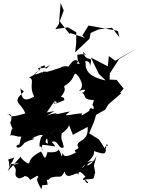

<svg xmlns="http://www.w3.org/2000/svg" viewBox="-20 -943 947 1286"><path d="M770 -734 756 -739 660 -756 573 -772 531 -705 549 -689 454 -721 445 -717 380 -800 407 -873 386 -923 375 -783 351 -748 435 -760 491 -727 490 -649 483 -592 579 -683 587 -722 640 -746 730 -757 780 -693ZM296 -256C250 -211 377 -299 357 -247C342 -276 307 -222 410 -272C417 -303 357 -297 376 -281C451 -362 384 -357 424 -375C491 -421 465 -467 499 -441C524 -477 470 -463 504 -433C555 -359 513 -340 508 -332C576 -363 543 -316 526 -323C565 -308 523 -274 609 -273C590 -206 603 -274 613 -194C581 -256 564 -178 592 -194C647 -204 629 -169 618 -219C590 -218 499 -139 532 -184C458 -181 382 -150 448 -195C434 -198 336 -167 361 -185C294 -179 258 -144 344 -199C311 -194 190 -163 271 -217C193 -215 241 -230 197 -159L279 -169L345 -266ZM34 126C56 168 19 217 63 130C40 178 80 144 107 151C27 171 100 154 83 219C87 211 73 241 108 252C169 237 124 231 162 240C197 264 156 274 230 234C256 257 197 224 256 323C279 281 231 305 299 294C290 215 283 290 319 248C382 226 382 264 413 206C427 281 511 182 503 235C508 196 516 202 553 240C506 272 572 271 560 235C522 285 606 302 550 259C630 255 600 255 618 213C606 136 604 198 626 101C589 187 518 172 607 135C534 139 557 171 529 182C556 141 613 120 610 69C687 94 689 95 691 30C697 6 718 64 687 16C717 58 654 11 702 81L643 -9L577 -50L610 -128L624 -174L684 -208L706 -244L792 -318L785 -322L808 -350L761 -408L714 -410L716 -473V-452L778 -548L777 -547L907 -626L752 -536L709 -568L702 -499L588 -558L642 -448L688 -404C621 -419 547 -445 554 -523C535 -537 589 -545 582 -496C608 -594 563 -507 534 -598C577 -551 569 -592 498 -576C498 -483 558 -521 460 -519C464 -479 482 -494 503 -533C469 -566 436 -477 432 -499C398 -503 357 -480 424 -500C400 -498 332 -469 294 -462C243 -468 281 -450 259 -459C187 -426 215 -460 245 -471C214 -509 258 -459 323 -515C305 -503 284 -458 278 -507C207 -470 205 -453 259 -502C256 -476 200 -431 174 -425C218 -408 169 -374 209 -296C137 -255 123 -283 117 -352C137 -318 161 -356 103 -291C82 -248 122 -251 150 -184C13 -140 62 -184 25 -178C75 -188 50 -135 54 -118C51 -116 104 -146 47 -127C74 -32 100 -60 88 -74C49 -94 61 -71 45 -24C49 -63 111 -1 149 -43C130 -51 121 -35 110 25C68 29 99 76 144 14C188 -13 235 -11 195 -16C259 -54 301 -47 300 19C257 10 320 -48 351 -77C309 -36 301 -21 274 -43C242 -27 238 61 253 36C284 90 248 61 264 27C342 31 373 56 326 8C371 -12 370 63 407 44C402 5 383 -15 394 -45C370 -40 468 -89 435 -123L468 -40L567 -93C575 9 496 -8 499 33C522 65 460 53 489 77C460 95 385 132 404 57C396 159 336 76 391 134C397 64 358 53 371 56C373 88 273 74 299 74C277 150 276 97 254 72C149 125 195 159 159 151C183 156 130 137 118 107L31 204L76 112Z"/></svg>

Font: Hussar Lance
Style: Italic
Weight: 700
Foundry: Cannot Into Space Fonts, PlusOne Fonts
Version: Version 2.27